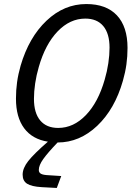

<svg xmlns="http://www.w3.org/2000/svg" viewBox="-20 -690 654 950"><path d="M92 174Q92 142 120 106.5Q148 71 217 11Q140 -1 99.5 -55.5Q59 -110 59 -202Q59 -244 64.5 -283.5Q70 -323 82 -365Q123 -505 210 -587.5Q297 -670 407 -670Q506 -670 558.5 -614Q611 -558 611 -453Q611 -411 605.5 -371.5Q600 -332 588 -290Q548 -150 461 -67.5Q374 15 265 15Q216 66 194 97Q172 128 172 151Q172 164 183 170Q194 176 221 177L283 181L261 240L186 236Q136 233 114 219Q92 205 92 174ZM148 -201Q148 -131 179 -94Q210 -57 268 -57Q344 -57 405 -120.5Q466 -184 498 -296Q510 -337 516 -377.5Q522 -418 522 -454Q522 -524 491 -561Q460 -598 402 -598Q326 -598 265 -534.5Q204 -471 172 -359Q160 -318 154 -277.5Q148 -237 148 -201Z"/></svg>

Font: Intel One Mono
Style: Italic
Weight: 400
Italic angle: -16°
Monospace: yes
Designer: Fred Shallcrass
Foundry: Frere-Jones Type LLC
Version: Version 1.400;hotconv 1.1.0;makeotfexe 2.6.0;FJTRelease1.4